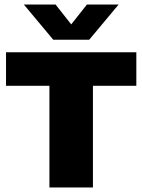

<svg xmlns="http://www.w3.org/2000/svg" viewBox="-20 -825 626 845"><path d="M197.5 0V-447.5H6.5V-595H580V-447.5H389V0ZM214.5 -650 85 -805H224.5L307.5 -700H279.5L362.5 -805H502L372.5 -650Z"/></svg>

Font: Encode Sans SC ExtraBold
Style: Regular
Weight: 800
Version: Version 3.002